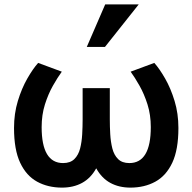

<svg xmlns="http://www.w3.org/2000/svg" viewBox="-20 -834 877 876"><path d="M357 -432V-289Q357 -256 355 -221Q353 -186 345.5 -156.5Q338 -127 319.5 -108.5Q301 -90 268 -90Q170 -90 170 -254Q170 -310 185 -357.5Q200 -405 221.5 -443Q243 -481 262 -507L154 -547Q130 -520 104.5 -475.5Q79 -431 61.5 -373.5Q44 -316 44 -250Q44 -151 72 -91.5Q100 -32 149.5 -5Q199 22 263 22Q315 22 354.5 0.5Q394 -21 419 -66Q444 -21 483.5 0.5Q523 22 575 22Q639 22 688.5 -5Q738 -32 766 -91.5Q794 -151 794 -250Q794 -316 776.5 -373.5Q759 -431 733.5 -475.5Q708 -520 684 -547L576 -507Q595 -481 616.5 -443Q638 -405 653 -357.5Q668 -310 668 -254Q668 -90 570 -90Q537 -90 518.5 -108.5Q500 -127 492.5 -157Q485 -187 483 -221.5Q481 -256 481 -289V-432ZM459 -620 613 -814H460L376 -620Z"/></svg>

Font: Repo DemiBold
Style: Regular
Weight: 600
Designer: Stefan Peev
Foundry: Context Ltd
Version: Version 1.502